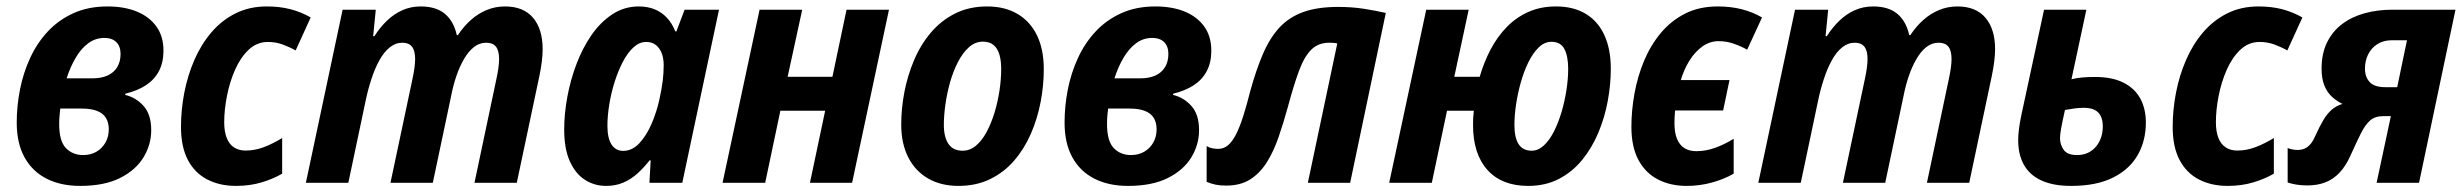

<svg xmlns="http://www.w3.org/2000/svg" viewBox="-20 -576 7764 605"><path d="M232.4 9.8Q171.9 9.8 127 -12.9Q82 -35.6 57.4 -80.1Q32.7 -124.5 32.7 -189.9Q32.7 -241.7 43 -293.9Q53.2 -346.2 75 -393.3Q96.7 -440.4 130.6 -476.8Q164.6 -513.2 211.4 -534.4Q258.3 -555.7 318.8 -555.7Q371.6 -555.7 411.1 -539.6Q450.7 -523.4 472.9 -492.4Q495.1 -461.4 495.1 -416.5Q495.1 -378.9 480.7 -351.8Q466.3 -324.7 439.7 -307.4Q413.1 -290 375 -280.8L374.5 -276.9Q408.2 -269 432.4 -242.2Q456.5 -215.3 456.5 -166Q456.5 -120.1 432.1 -80.1Q407.7 -40 358.2 -15.1Q308.6 9.8 232.4 9.8ZM241.7 -87.4Q266.1 -87.4 284.2 -98.1Q302.2 -108.9 312.5 -127.2Q322.8 -145.5 322.8 -168.5Q322.8 -189.5 314 -204.1Q305.2 -218.8 286.4 -226.3Q267.6 -233.9 237.8 -233.9H169.9Q168.5 -221.2 167.5 -209.7Q166.5 -198.2 166.5 -185.1Q166.5 -131.3 187.7 -109.4Q209 -87.4 241.7 -87.4ZM189.9 -329.1H270.5Q299.3 -329.1 319.1 -338.1Q338.9 -347.2 349.4 -364.5Q359.9 -381.8 359.9 -406.2Q359.9 -430.2 346.4 -443.4Q333 -456.5 309.1 -456.5Q280.8 -456.5 258.3 -439.9Q235.8 -423.3 218.8 -394.5Q201.7 -365.7 189.9 -329.1Z M723.6 9.8Q672.4 9.8 633.1 -10.5Q593.8 -30.8 572 -72Q550.3 -113.3 550.3 -176.3Q550.3 -230 560.8 -284.2Q571.3 -338.4 592.5 -387.2Q613.8 -436 646 -473.9Q678.2 -511.7 721.9 -533.7Q765.6 -555.7 820.8 -555.7Q861.8 -555.7 895.5 -546.9Q929.2 -538.1 959 -521L911.6 -417Q891.6 -428.2 870.1 -436Q848.6 -443.8 824.2 -443.8Q789.6 -443.8 763.7 -419.4Q737.8 -395 720.7 -356.2Q703.6 -317.4 695.1 -273.4Q686.5 -229.5 686.5 -190.9Q686.5 -161.6 694.3 -141.6Q702.1 -121.6 717.3 -111.6Q732.4 -101.6 753.9 -101.6Q782.7 -101.6 810.8 -112.1Q838.9 -122.6 869.1 -141.1V-28.8Q840.8 -12.2 804 -1.2Q767.1 9.8 723.6 9.8Z M943.8 0 1059.6 -545.4H1164.1L1155.8 -461.9H1159.7Q1177.7 -490.2 1199.7 -511.2Q1221.7 -532.2 1248 -543.9Q1274.4 -555.7 1305.7 -555.7Q1354 -555.7 1381.8 -532.5Q1409.7 -509.3 1419.4 -465.3H1422.9Q1440.9 -492.7 1463.6 -512.9Q1486.3 -533.2 1513.4 -544.4Q1540.5 -555.7 1571.3 -555.7Q1629.4 -555.7 1659.7 -520Q1689.9 -484.4 1689.9 -420.9Q1689.9 -403.8 1687.3 -382.1Q1684.6 -360.4 1679.7 -336.9L1608.4 0H1475.1L1543.9 -325.7Q1547.9 -343.8 1550.3 -360.4Q1552.7 -377 1552.7 -389.6Q1552.7 -416.5 1542.7 -429Q1532.7 -441.4 1512.2 -441.4Q1490.7 -441.4 1473.4 -427.7Q1456.1 -414.1 1442.1 -390.1Q1428.2 -366.2 1418 -336.2Q1407.7 -306.2 1401.4 -272.9L1343.8 0H1210.4L1279.8 -327.6Q1283.7 -345.7 1285.9 -361.8Q1288.1 -377.9 1288.1 -390.1Q1288.1 -416.5 1278.1 -429Q1268.1 -441.4 1248 -441.4Q1226.1 -441.4 1207.8 -426.5Q1189.5 -411.6 1175.3 -385.7Q1161.1 -359.9 1150.4 -327.1Q1139.6 -294.4 1132.3 -259.3L1077.6 0Z M1889.6 9.8Q1853 9.8 1823 -9.5Q1793 -28.8 1775.4 -68.1Q1757.8 -107.4 1757.8 -168Q1757.8 -216.8 1767.6 -270.3Q1777.3 -323.7 1796.6 -374.5Q1815.9 -425.3 1844.2 -466.1Q1872.6 -506.8 1909.9 -531.2Q1947.3 -555.7 1992.7 -555.7Q2021 -555.7 2043 -546.6Q2064.9 -537.6 2081.3 -520.3Q2097.7 -502.9 2107.9 -477.1H2111.3L2137.2 -545.4H2245.6L2129.9 0H2026.4L2030.3 -70.8H2026.9Q2008.3 -46.9 1988 -28.8Q1967.8 -10.7 1943.8 -0.5Q1919.9 9.8 1889.6 9.8ZM1943.8 -100.6Q1972.2 -100.6 1994.9 -125Q2017.6 -149.4 2033.7 -187.3Q2049.8 -225.1 2058.1 -264.2Q2065.4 -297.4 2068.4 -322.3Q2071.3 -347.2 2071.3 -370.6Q2071.3 -403.8 2056.6 -423.8Q2042 -443.8 2016.1 -443.8Q1994.6 -443.8 1976.1 -426.8Q1957.5 -409.7 1942.6 -381.1Q1927.7 -352.5 1916.7 -317.9Q1905.8 -283.2 1899.9 -247.1Q1894 -210.9 1894 -179.7Q1894 -140.6 1907 -120.6Q1919.9 -100.6 1943.8 -100.6Z M2256.8 0 2373.5 -545.4H2507.8L2461.9 -334H2603L2647.5 -545.4H2781.2L2665 0H2532.2L2580.1 -227.1H2439L2391.1 0Z M3000 9.8Q2945.3 9.8 2904.8 -13.4Q2864.3 -36.6 2842 -80.1Q2819.8 -123.5 2819.8 -183.6Q2819.8 -233.9 2829.8 -286.1Q2839.8 -338.4 2860.4 -386.7Q2880.9 -435.1 2913.1 -473.1Q2945.3 -511.2 2989.5 -533.4Q3033.7 -555.7 3090.8 -555.7Q3146 -555.7 3186 -532.2Q3226.1 -508.8 3247.6 -464.6Q3269 -420.4 3269 -358.4Q3269 -306.6 3259 -254.4Q3249 -202.1 3228.3 -154.5Q3207.5 -106.9 3175.8 -70.1Q3144 -33.2 3100.1 -11.7Q3056.2 9.8 3000 9.8ZM3013.2 -101.1Q3036.1 -101.1 3055.2 -116.9Q3074.2 -132.8 3088.9 -160.2Q3103.5 -187.5 3113.8 -221.2Q3124 -254.9 3129.4 -290.5Q3134.8 -326.2 3134.8 -358.9Q3134.8 -384.8 3129.2 -404.1Q3123.5 -423.3 3110.8 -434.1Q3098.1 -444.8 3077.1 -444.8Q3052.7 -444.8 3033 -427Q3013.2 -409.2 2998.3 -380.1Q2983.4 -351.1 2973.6 -316.4Q2963.9 -281.7 2959 -246.8Q2954.1 -211.9 2954.1 -183.1Q2954.1 -143.6 2968.8 -122.3Q2983.4 -101.1 3013.2 -101.1Z M3534.2 9.8Q3473.6 9.8 3428.7 -12.9Q3383.8 -35.6 3359.1 -80.1Q3334.5 -124.5 3334.5 -189.9Q3334.5 -241.7 3344.7 -293.9Q3355 -346.2 3376.7 -393.3Q3398.4 -440.4 3432.4 -476.8Q3466.3 -513.2 3513.2 -534.4Q3560.1 -555.7 3620.6 -555.7Q3673.3 -555.7 3712.9 -539.6Q3752.4 -523.4 3774.7 -492.4Q3796.9 -461.4 3796.9 -416.5Q3796.9 -378.9 3782.5 -351.8Q3768.1 -324.7 3741.5 -307.4Q3714.8 -290 3676.8 -280.8L3676.3 -276.9Q3710 -269 3734.1 -242.2Q3758.3 -215.3 3758.3 -166Q3758.3 -120.1 3733.9 -80.1Q3709.5 -40 3659.9 -15.1Q3610.4 9.8 3534.2 9.8ZM3543.5 -87.4Q3567.9 -87.4 3585.9 -98.1Q3604 -108.9 3614.3 -127.2Q3624.5 -145.5 3624.5 -168.5Q3624.5 -189.5 3615.7 -204.1Q3606.9 -218.8 3588.1 -226.3Q3569.3 -233.9 3539.6 -233.9H3471.7Q3470.2 -221.2 3469.2 -209.7Q3468.3 -198.2 3468.3 -185.1Q3468.3 -131.3 3489.5 -109.4Q3510.7 -87.4 3543.5 -87.4ZM3491.7 -329.1H3572.3Q3601.1 -329.1 3620.8 -338.1Q3640.6 -347.2 3651.1 -364.5Q3661.6 -381.8 3661.6 -406.2Q3661.6 -430.2 3648.2 -443.4Q3634.8 -456.5 3610.8 -456.5Q3582.5 -456.5 3560.1 -439.9Q3537.6 -423.3 3520.5 -394.5Q3503.4 -365.7 3491.7 -329.1Z M3843.8 8.8Q3824.2 8.8 3810.5 5.9Q3796.9 2.9 3782.2 -2.9V-115.7Q3791 -110.4 3800.3 -108.6Q3809.6 -106.9 3819.3 -106.9Q3835.9 -106.9 3849.4 -118.2Q3862.8 -129.4 3874.5 -152.1Q3886.2 -174.8 3897.2 -209.2Q3908.2 -243.7 3919.9 -290Q3938.5 -357.4 3960 -407Q3981.4 -456.5 4011.7 -489.3Q4042 -522 4086.7 -538.1Q4131.3 -554.2 4196.3 -554.2Q4240.7 -554.2 4277.8 -548.3Q4314.9 -542.5 4346.7 -535.2L4234.4 0H4101.1L4193.8 -439Q4188.5 -440.4 4182.1 -440.9Q4175.8 -441.4 4168.9 -441.4Q4134.3 -441.4 4112.3 -419.9Q4090.3 -398.4 4073.7 -354Q4057.1 -309.6 4038.6 -240.7Q4024.4 -189 4008.8 -143.8Q3993.2 -98.6 3971.7 -64.5Q3950.2 -30.3 3919.4 -10.7Q3888.7 8.8 3843.8 8.8Z M4795.4 9.8Q4712.4 9.8 4667 -40.5Q4621.6 -90.8 4621.6 -182.1Q4621.6 -193.4 4622.1 -204.3Q4622.6 -215.3 4624 -227.1H4539.6L4491.7 0H4357.4L4474.1 -545.4H4607.9L4562.5 -334H4642.6Q4655.8 -379.9 4677 -420.2Q4698.2 -460.4 4728 -491Q4757.8 -521.5 4796.4 -538.6Q4835 -555.7 4882.8 -555.7Q4938.5 -555.7 4977.1 -532.2Q5015.6 -508.8 5035.6 -464.8Q5055.7 -420.9 5055.7 -359.4Q5055.7 -309.6 5046.1 -257.8Q5036.6 -206.1 5016.6 -158.2Q4996.6 -110.4 4965.8 -72.5Q4935.1 -34.7 4892.6 -12.5Q4850.1 9.8 4795.4 9.8ZM4806.2 -101.1Q4826.7 -101.1 4844.5 -117.4Q4862.3 -133.8 4876.5 -161.6Q4890.6 -189.5 4900.6 -223.4Q4910.6 -257.3 4916 -292.7Q4921.4 -328.1 4921.4 -359.4Q4921.4 -398.9 4909.4 -421.6Q4897.5 -444.3 4868.7 -444.3Q4846.7 -444.3 4828.4 -426.5Q4810.1 -408.7 4795.9 -379.6Q4781.7 -350.6 4772 -315.9Q4762.2 -281.2 4757.1 -246.3Q4752 -211.4 4752 -182.1Q4752 -142.1 4765.4 -121.6Q4778.8 -101.1 4806.2 -101.1Z M5294.9 9.8Q5243.7 9.8 5204.3 -10.5Q5165 -30.8 5142.8 -72Q5120.6 -113.3 5120.6 -176.3Q5120.6 -228 5130.4 -281.7Q5140.1 -335.4 5160.6 -384.5Q5181.2 -433.6 5213.4 -472.2Q5245.6 -510.7 5290 -533.2Q5334.5 -555.7 5392.6 -555.7Q5433.6 -555.7 5468.3 -546.9Q5502.9 -538.1 5532.2 -521L5485.4 -419.4Q5465.3 -430.7 5442.6 -438.5Q5419.9 -446.3 5395.5 -446.3Q5367.2 -446.3 5343.8 -429.2Q5320.3 -412.1 5303.2 -384.5Q5286.1 -356.9 5276.4 -323.7H5429.7L5409.7 -228H5258.3Q5257.3 -218.3 5256.8 -208Q5256.3 -197.8 5256.3 -188Q5256.3 -157.2 5264.6 -137.7Q5272.9 -118.2 5288.3 -108.9Q5303.7 -99.6 5324.7 -99.6Q5354.5 -99.6 5383.5 -109.9Q5412.6 -120.1 5442.9 -138.7V-28.8Q5413.6 -11.7 5375 -1Q5336.4 9.8 5294.9 9.8Z M5520.5 0 5636.2 -545.4H5740.7L5732.4 -461.9H5736.3Q5754.4 -490.2 5776.4 -511.2Q5798.3 -532.2 5824.7 -543.9Q5851.1 -555.7 5882.3 -555.7Q5930.7 -555.7 5958.5 -532.5Q5986.3 -509.3 5996.1 -465.3H5999.5Q6017.6 -492.7 6040.3 -512.9Q6063 -533.2 6090.1 -544.4Q6117.2 -555.7 6147.9 -555.7Q6206.1 -555.7 6236.3 -520Q6266.6 -484.4 6266.6 -420.9Q6266.6 -403.8 6263.9 -382.1Q6261.2 -360.4 6256.3 -336.9L6185.1 0H6051.8L6120.6 -325.7Q6124.5 -343.8 6127 -360.4Q6129.4 -377 6129.4 -389.6Q6129.4 -416.5 6119.4 -429Q6109.4 -441.4 6088.9 -441.4Q6067.4 -441.4 6050 -427.7Q6032.7 -414.1 6018.8 -390.1Q6004.9 -366.2 5994.6 -336.2Q5984.4 -306.2 5978 -272.9L5920.4 0H5787.1L5856.4 -327.6Q5860.4 -345.7 5862.5 -361.8Q5864.7 -377.9 5864.7 -390.1Q5864.7 -416.5 5854.7 -429Q5844.7 -441.4 5824.7 -441.4Q5802.7 -441.4 5784.4 -426.5Q5766.1 -411.6 5752 -385.7Q5737.8 -359.9 5727.1 -327.1Q5716.3 -294.4 5709 -259.3L5654.3 0Z M6506.3 9.8Q6450.2 9.8 6413.1 -7.1Q6376 -23.9 6357.7 -56.2Q6339.4 -88.4 6339.4 -134.3Q6339.4 -149.9 6341.8 -169.4Q6344.2 -189 6349.6 -214.4L6420.9 -545.4H6554.2L6507.3 -326.2Q6521.5 -330.1 6540 -331.8Q6558.6 -333.5 6581.5 -333.5Q6635.3 -333.5 6670.9 -315.7Q6706.5 -297.9 6724.1 -265.6Q6741.7 -233.4 6741.7 -189.5Q6741.7 -132.8 6716.1 -87.6Q6690.4 -42.5 6638.2 -16.4Q6585.9 9.8 6506.3 9.8ZM6524.9 -87.4Q6544.4 -87.4 6559.6 -94.7Q6574.7 -102.1 6585 -114.5Q6595.2 -127 6600.6 -143.1Q6606 -159.2 6606 -177.7Q6606 -196.3 6599.9 -209.5Q6593.8 -222.7 6580.6 -229.5Q6567.4 -236.3 6545.4 -236.3Q6533.2 -236.3 6517.8 -234.4Q6502.4 -232.4 6486.8 -229.5Q6478.5 -192.4 6474.9 -172.4Q6471.2 -152.3 6471.2 -140.6Q6471.2 -120.6 6482.7 -104Q6494.1 -87.4 6524.9 -87.4Z M6999.5 9.8Q6948.2 9.8 6908.9 -10.5Q6869.6 -30.8 6847.9 -72Q6826.2 -113.3 6826.2 -176.3Q6826.2 -230 6836.7 -284.2Q6847.2 -338.4 6868.4 -387.2Q6889.6 -436 6921.9 -473.9Q6954.1 -511.7 6997.8 -533.7Q7041.5 -555.7 7096.7 -555.7Q7137.7 -555.7 7171.4 -546.9Q7205.1 -538.1 7234.9 -521L7187.5 -417Q7167.5 -428.2 7146 -436Q7124.5 -443.8 7100.1 -443.8Q7065.4 -443.8 7039.6 -419.4Q7013.7 -395 6996.6 -356.2Q6979.5 -317.4 6970.9 -273.4Q6962.4 -229.5 6962.4 -190.9Q6962.4 -161.6 6970.2 -141.6Q6978 -121.6 6993.2 -111.6Q7008.3 -101.6 7029.8 -101.6Q7058.6 -101.6 7086.7 -112.1Q7114.7 -122.6 7145 -141.1V-28.8Q7116.7 -12.2 7079.8 -1.2Q7043 9.8 6999.5 9.8Z M7250.5 8.3Q7231 8.3 7215.3 5.6Q7199.7 2.9 7188.5 -1V-109.4Q7194.8 -106.9 7203.1 -105.2Q7211.4 -103.5 7219.7 -103.5Q7232.9 -103.5 7243.2 -108.4Q7253.4 -113.3 7261.5 -123.3Q7269.5 -133.3 7275.9 -148.4Q7289.6 -178.7 7301.5 -198.5Q7313.5 -218.3 7327.6 -230.5Q7341.8 -242.7 7361.3 -248.5Q7342.3 -257.8 7327.4 -271.7Q7312.5 -285.6 7304 -307.1Q7295.4 -328.6 7295.4 -359.4Q7295.4 -407.2 7312.5 -442.1Q7329.6 -477.1 7359.9 -500Q7390.1 -522.9 7430.7 -534.2Q7471.2 -545.4 7518.6 -545.4H7717.3L7602.5 0H7468.8L7513.7 -210H7488.8Q7463.9 -210 7448.2 -196.3Q7432.6 -182.6 7418.9 -155Q7405.3 -127.4 7386.2 -85.4Q7372.1 -53.7 7353 -33Q7334 -12.2 7308.8 -2Q7283.7 8.3 7250.5 8.3ZM7496.1 -301.3H7533.7L7564.5 -449.2H7517.1Q7490.2 -449.2 7471.2 -437Q7452.1 -424.8 7442.1 -404.5Q7432.1 -384.3 7432.1 -359.9Q7432.1 -333.5 7447 -317.4Q7461.9 -301.3 7496.1 -301.3Z"/></svg>

Font: Open Sans SemiCondensed
Style: Bold Italic
Weight: 700
Width: 4
Italic angle: -12°
Designer: Monotype Design Team
Foundry: Monotype Imaging Inc.
Version: Version 3.003